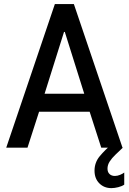

<svg xmlns="http://www.w3.org/2000/svg" viewBox="-20 -740 645 962"><path d="M11.2 0 254.9 -719.7H350.1L593.8 0H487.3L419.9 -209L409.7 -246.1L304.7 -580.1H300.8L195.8 -246.1L185.1 -209L117.7 0ZM138.2 -180.2V-270.5H466.8V-180.2ZM538.1 202.6Q501.5 202.6 477.5 178.5Q453.6 154.3 453.6 115.2Q453.6 74.2 479.7 42.7Q505.9 11.2 545.9 -22.9L595.2 0Q575.7 18.6 558.1 35.4Q540.5 52.2 529.5 69.3Q518.6 86.4 518.6 105Q518.6 122.1 528.6 131.8Q538.6 141.6 555.7 141.6Q568.4 141.6 581.8 136Q595.2 130.4 602.5 124.5V185.1Q591.8 192.9 572.8 197.8Q553.7 202.6 538.1 202.6Z"/></svg>

Font: Reddit Sans Condensed Medium
Style: Regular
Weight: 500
Designer: Stephen Hutchings
Foundry: Reddit
Version: Version 1.014